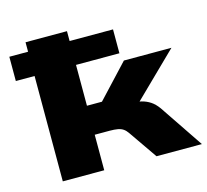

<svg xmlns="http://www.w3.org/2000/svg" viewBox="-102 -822 1014 940"><g transform="rotate(-15 405.0 -352.5)"><path d="M104 0V-534H9V-657H104V-705H314V-655H534V-534H314V-327H390L546 -494H787L527 -240L525 -286Q555 -284 578.5 -278Q602 -272 622 -259Q642 -246 660 -221L809 0H579L480 -143Q470 -158 458.5 -166Q447 -174 430.5 -177Q414 -180 390 -180H314V0Z"/></g></svg>

Font: Nunito Sans 7pt Expanded Black
Style: Regular
Weight: 900
Width: 7
Designer: Vernon Adams
Foundry: Vernon Adams
Version: Version 3.101;gftools[0.9.27]